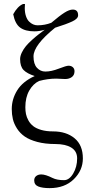

<svg xmlns="http://www.w3.org/2000/svg" viewBox="-20 -718 462 965"><path d="M204.6 -568.4Q178.2 -560.5 152.8 -560.5Q106.9 -560.5 81.3 -579.3Q55.7 -598.1 46.4 -646.5Q68.4 -686.5 95.7 -697.8H105.5Q104.5 -688.5 104.5 -677.7Q104.5 -654.8 110.4 -637.2Q116.2 -619.6 126 -609.9Q135.7 -600.1 146.5 -595.5Q157.2 -590.8 168.5 -590.8Q205.6 -590.8 237.8 -603.5Q279.8 -639.2 304.2 -654.5Q328.6 -669.9 345.7 -669.9Q372.6 -669.9 372.6 -641.1Q372.6 -624 343.5 -610.4Q314.5 -596.7 256.8 -578.6Q148.4 -490.7 148.4 -434.6Q148.4 -396 165.8 -377.2Q183.1 -358.4 208 -358.4Q237.8 -358.4 275.4 -373Q313 -387.7 324.7 -387.7Q337.9 -387.7 346.2 -380.1Q354.5 -372.6 354.5 -359.9Q354.5 -340.8 341.1 -330.8Q327.6 -320.8 307.6 -320.8Q300.3 -320.8 284.7 -321.8Q269 -322.8 262.2 -322.8Q220.2 -322.8 176.3 -311Q146.5 -296.9 127 -262.7Q107.4 -228.5 107.4 -179.2Q107.4 -160.6 110.6 -144.8Q113.8 -128.9 123 -112.3Q132.3 -95.7 147.2 -84Q162.1 -72.3 187.5 -64.9Q212.9 -57.6 246.1 -57.6Q313.5 -57.6 355 -22.9Q396.5 11.7 396.5 78.1Q396.5 138.2 350.8 182.9Q305.2 227.5 229.5 227.5Q192.9 227.5 172.4 219.2Q151.9 210.9 151.9 188.5Q151.9 174.8 161.9 166.7Q171.9 158.7 187.5 158.7Q208.5 158.7 243.7 176.3Q266.1 187.5 301.8 187.5Q328.1 187.5 347.9 154.1Q367.7 120.6 367.7 78.1Q367.7 42 338.4 23.9Q309.1 5.9 258.3 5.9Q207 5.9 167.7 -4.6Q128.4 -15.1 104.5 -31.7Q80.6 -48.3 65.4 -72Q50.3 -95.7 44.7 -119.4Q39.1 -143.1 39.1 -169.9Q39.1 -219.7 66.4 -263.9Q93.8 -308.1 154.3 -335.9Q116.2 -348.1 98.6 -366Q81.1 -383.8 81.1 -420.9Q81.1 -436.5 89.8 -454.3Q98.6 -472.2 110.4 -486.3Q122.1 -500.5 141.1 -517.6Q160.2 -534.7 172.9 -544.4Q185.5 -554.2 204.6 -568.4Z"/></svg>

Font: Libertinage
Style: l
Weight: 400
Designer: OSP
Foundry: OSP
Version: Version 1.0; 2008; OFL relea